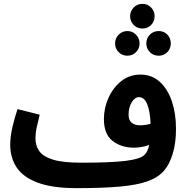

<svg xmlns="http://www.w3.org/2000/svg" viewBox="-20 -955 969 996"><path d="M377 21Q253 21 177 -7Q101 -35 67 -85.5Q33 -136 33 -204Q33 -248 45.5 -300Q58 -352 71 -389L186 -360Q179 -331 171.5 -299Q164 -267 164 -236Q164 -200 183.5 -171.5Q203 -143 254.5 -127Q306 -111 402 -111Q555 -111 631.5 -120.5Q708 -130 730 -152Q738 -160 744 -172Q750 -184 754 -203Q735 -196 714.5 -192.5Q694 -189 676 -189Q609 -189 564 -224Q519 -259 519 -337Q519 -395 543 -448Q567 -501 609.5 -534.5Q652 -568 708 -568Q768 -568 809 -530.5Q850 -493 871.5 -429.5Q893 -366 893 -287Q893 -213 876 -157.5Q859 -102 832 -71Q802 -35 746.5 -15Q691 5 601 13Q511 21 377 21ZM647 -360Q647 -332 663 -318.5Q679 -305 707 -305Q734 -305 761 -313Q759 -376 744 -413.5Q729 -451 701 -451Q679 -451 663 -424Q647 -397 647 -360ZM719 -807Q692 -807 673.5 -825.5Q655 -844 655 -871Q655 -897 673.5 -916Q692 -935 719 -935Q746 -935 764 -916Q782 -897 782 -871Q782 -844 764 -825.5Q746 -807 719 -807ZM641 -666Q614 -666 595.5 -684.5Q577 -703 577 -730Q577 -756 595.5 -775Q614 -794 641 -794Q667 -794 685.5 -775Q704 -756 704 -730Q704 -703 685.5 -684.5Q667 -666 641 -666ZM804 -666Q776 -666 757.5 -684.5Q739 -703 739 -730Q739 -757 757.5 -775.5Q776 -794 804 -794Q830 -794 848 -775.5Q866 -757 866 -730Q866 -703 848 -684.5Q830 -666 804 -666Z"/></svg>

Font: Noto Sans Arabic Cond
Style: Bold
Weight: 700
Width: 3
Designer: Monotype Design Team, Nadine Chahine, Nizar Qandah and Khaled Hosny
Foundry: Monotype Imaging Inc.
Version: Version 2.012; ttfautohint (v1.8.4.7-5d5b)